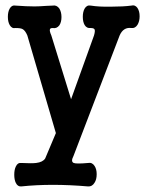

<svg xmlns="http://www.w3.org/2000/svg" viewBox="-20 -543 540 703"><path d="M80.1 -413.1 184.6 -55.7 145.5 37.1Q136.7 50.8 112.3 53.7Q95.7 55.7 57.6 53.7Q44.9 51.8 38.1 66.4Q32.2 78.1 32.2 96.7Q32.2 115.2 38.1 127Q44.9 140.6 57.6 139.6Q113.3 133.8 173.8 133.8Q234.4 133.8 302.7 139.6Q317.4 140.6 326.2 126Q334 114.3 334 94.7Q334 76.2 326.2 64.5Q317.4 50.8 302.7 53.7Q259.8 57.6 250 53.7Q238.3 48.8 249 28.3L418 -413.1Q424.8 -428.7 435.5 -435.5Q446.3 -442.4 460.9 -440.4Q474.6 -438.5 483.4 -452.1Q491.2 -464.8 491.2 -483.4Q491.2 -502 483.4 -513.7Q474.6 -526.4 460.9 -522.5Q430.7 -518.6 387.7 -518.6Q342.8 -517.6 312.5 -522.5Q297.9 -525.4 290 -511.7Q283.2 -500 283.2 -481.4Q283.2 -462.9 290 -451.2Q297.9 -438.5 312.5 -440.4Q323.2 -440.4 326.2 -435.5Q329.1 -429.7 324.2 -413.1L240.2 -179.7L168 -413.1Q160.2 -430.7 163.1 -436.5Q165 -440.4 172.9 -440.4Q187.5 -437.5 197.3 -450.2Q205.1 -461.9 205.1 -480.5Q205.1 -499 197.3 -511.7Q187.5 -525.4 172.9 -522.5L149.4 -521.5Q123 -519.5 106.4 -519.5Q78.1 -519.5 37.1 -522.5Q23.4 -525.4 15.6 -511.7Q8.8 -500 8.8 -481.4Q8.8 -462.9 15.6 -451.2Q23.4 -437.5 37.1 -440.4Q55.7 -440.4 62.5 -436.5Q72.3 -431.6 80.1 -413.1Z"/></svg>

Font: GungsuhChe
Style: Regular
Weight: 400
Monospace: yes
Version: Version 2.21